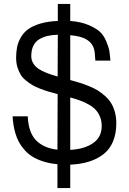

<svg xmlns="http://www.w3.org/2000/svg" viewBox="-20 -836 664 989"><path d="M341.8 132.8H275.9V9.8Q235.8 6.3 202.6 -4.4Q169.4 -15.1 146.2 -29.8Q123 -44.4 105.5 -64.7Q87.9 -85 77.1 -105Q66.4 -125 59.3 -149.4Q52.2 -173.8 49.3 -193.8Q46.4 -213.9 44.9 -236.8H123Q126.5 -153.3 166 -113Q205.6 -72.8 275.9 -64.9L276.9 -351.1Q249 -358.4 230.5 -364Q211.9 -369.6 187.5 -378.9Q163.1 -388.2 147 -397.7Q130.9 -407.2 113.5 -421.4Q96.2 -435.5 86.2 -451.9Q76.2 -468.3 69.6 -490.2Q63 -512.2 63 -538.1Q63 -568.8 68.1 -593.8Q73.2 -618.7 87.4 -643.6Q101.6 -668.5 125 -685.5Q148.4 -702.6 187.3 -714.4Q226.1 -726.1 277.8 -728V-815.9H341.8V-728Q396 -724.1 435.5 -707.3Q475.1 -690.4 494.9 -672.1Q514.6 -653.8 527.3 -623.3Q540 -592.8 542.7 -576.9Q545.4 -561 547.9 -533.7Q548.3 -531.2 548.3 -530Q548.3 -528.8 548.6 -527.1Q548.8 -525.4 548.8 -523.9H471.2Q468.8 -568.4 464.4 -583.5Q450.7 -630.4 391.6 -646.5Q369.6 -652.3 341.8 -654.8V-423.8Q370.1 -416 391.4 -409.4Q412.6 -402.8 439 -392.1Q465.3 -381.3 483.9 -369.9Q502.4 -358.4 521.5 -341.3Q540.5 -324.2 552.5 -304.7Q564.5 -285.2 571.8 -258.5Q579.1 -231.9 579.1 -201.2Q579.1 -146.5 561.5 -105.7Q543.9 -64.9 511.2 -40.3Q478.5 -15.6 436.5 -2.9Q394.5 9.8 341.8 12.2ZM141.1 -546.9Q141.1 -529.8 148.2 -515.4Q155.3 -501 166.5 -490.7Q177.7 -480.5 196.5 -471.2Q215.3 -461.9 233.2 -455.6Q251 -449.2 276.9 -441.9L277.8 -657.2Q247.1 -656.2 223.9 -650.6Q200.7 -645 181.2 -633.1Q161.6 -621.1 151.4 -599.4Q141.1 -577.6 141.1 -546.9ZM503.9 -187Q503.9 -213.4 495.1 -234.6Q486.3 -255.9 472.4 -270.8Q458.5 -285.6 436.5 -297.9Q414.6 -310.1 392.8 -318.1Q371.1 -326.2 341.8 -334V-64Q414.6 -67.9 459.2 -98.6Q503.9 -129.4 503.9 -187Z"/></svg>

Font: Standard
Style: Regular
Weight: 400
Designer: Bryce Wilner
Version: Version 2.000;PS 2.0;hotconv 16.6.51;makeotf.lib2.5.65220 DE